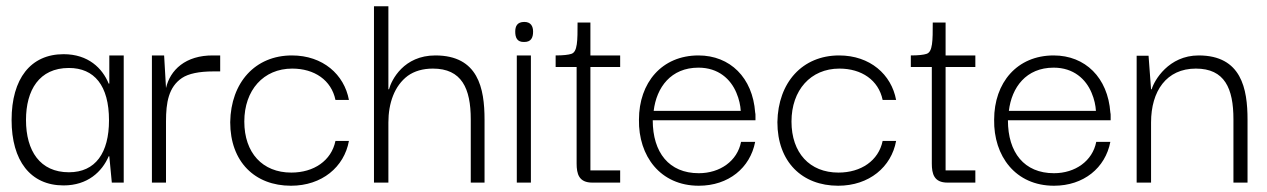

<svg xmlns="http://www.w3.org/2000/svg" viewBox="-20 -583 4046 613"><path d="M183 9C260 9 306 -35 327 -84H329L337 0H375V-406H329V-316H327C307 -365 262 -410 183 -410C78 -410 17 -332 17 -200C17 -70 77 9 183 9ZM200 -33C108 -33 63 -101 63 -200C63 -295 105 -366 200 -366C281 -366 328 -310 328 -199C328 -95 285 -33 200 -33Z M510 0V-196C510 -255 518 -305 561 -334C582 -348 616 -355 661 -355H683V-406H661C572 -407 523 -359 510 -302L504 -406H465V0Z M909 10C1008 10 1079 -50 1094 -133H1051C1038 -70 982 -32 910 -32C818 -32 760 -95 760 -195C760 -295 821 -364 913 -364C984 -364 1038 -327 1051 -264H1094C1079 -345 1011 -406 912 -406C795 -406 717 -320 715 -193C715 -66 794 10 909 10Z M1220 0V-192C1220 -253 1239 -309 1282 -341C1303 -356 1330 -364 1362 -364C1454 -364 1483 -301 1483 -202V0H1527V-201C1527 -301 1507 -406 1370 -406C1269 -406 1230 -328 1222 -298H1220V-563H1174V0Z M1654 -449C1675 -449 1682 -462 1682 -482C1682 -499 1675 -513 1654 -513C1631 -513 1625 -499 1625 -482C1625 -463 1631 -448 1654 -449ZM1675 0V-406H1630V0Z M1960 0V-39H1865V-369H1960V-406H1865V-511H1824C1824 -453 1824 -417 1804 -411C1795 -408 1778 -406 1754 -406V-369H1821V-61C1821 -28 1828 0 1871 0Z M2211 10C2306 10 2375 -47 2391 -130H2346C2334 -69 2279 -30 2211 -30C2116 -30 2064 -96 2064 -199H2392C2392 -203 2392 -207 2392 -212C2392 -217 2392 -221 2391 -224C2383 -335 2311 -406 2210 -406C2093 -406 2020 -319 2020 -201C2018 -85 2088 10 2211 10ZM2067 -229C2076 -304 2122 -367 2210 -367C2274 -367 2313 -330 2331 -287C2340 -266 2344 -246 2345 -229Z M2656 10C2755 10 2826 -50 2841 -133H2798C2785 -70 2729 -32 2657 -32C2565 -32 2507 -95 2507 -195C2507 -295 2568 -364 2660 -364C2731 -364 2785 -327 2798 -264H2841C2826 -345 2758 -406 2659 -406C2542 -406 2464 -320 2462 -193C2462 -66 2541 10 2656 10Z M3094 0V-39H2999V-369H3094V-406H2999V-511H2958C2958 -453 2958 -417 2938 -411C2929 -408 2912 -406 2888 -406V-369H2955V-61C2955 -28 2962 0 3005 0Z M3345 10C3440 10 3509 -47 3525 -130H3480C3468 -69 3413 -30 3345 -30C3250 -30 3198 -96 3198 -199H3526C3526 -203 3526 -207 3526 -212C3526 -217 3526 -221 3525 -224C3517 -335 3445 -406 3344 -406C3227 -406 3154 -319 3154 -201C3152 -85 3222 10 3345 10ZM3201 -229C3210 -304 3256 -367 3344 -367C3408 -367 3447 -330 3465 -287C3474 -266 3478 -246 3479 -229Z M3655 0V-192C3655 -292 3704 -364 3798 -364C3890 -364 3918 -301 3918 -202V0H3963V-201C3963 -299 3944 -406 3807 -406C3711 -406 3665 -326 3657 -298H3655L3647 -405H3609V0Z"/></svg>

Font: OSH Darker Grotesque
Style: Regular
Weight: 400
Designer: Gabriel Lam
Foundry: TypeRant
Version: Version 1.000;Glyphs 3.1.1 (3148)